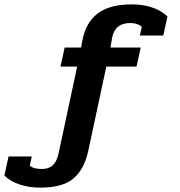

<svg xmlns="http://www.w3.org/2000/svg" viewBox="-187 -697 821 876"><path d="M-167 104 -148 17H-42L-51 58Q-36 74 3 74Q36 74 54 57Q72 40 80 4L165 -393H89L108 -480H183L188 -508Q203 -593 258 -635Q313 -677 413 -677Q467 -677 508.5 -662.5Q550 -648 577 -622L558 -535H451L460 -575Q440 -592 408 -592Q336 -592 324 -522L317 -480H455L436 -393H298L216 -10Q198 74 149 116.5Q100 159 -2 159Q-56 159 -98.5 144.5Q-141 130 -167 104Z"/></svg>

Font: Pridi Medium
Style: Regular
Weight: 500
Designer: Katatrad Team
Foundry: CadsonDemak
Version: Version 1.001